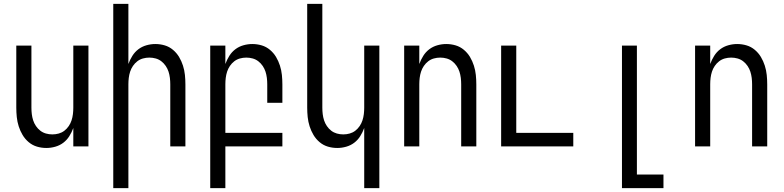

<svg xmlns="http://www.w3.org/2000/svg" viewBox="-20 -755 4040 990"><path d="M219 8Q194 8 170.5 1Q147 -6 128 -22Q109 -38 96.5 -59Q84 -80 76.5 -103.5Q69 -127 66.5 -151.5Q64 -176 64 -200V-520H142V-200Q142 -183 144 -166.5Q146 -150 151 -134.5Q156 -119 165.5 -105Q175 -91 188 -81Q201 -71 217 -66.5Q233 -62 250 -62Q267 -62 283 -66.5Q299 -71 312 -81Q325 -91 334.5 -105Q344 -119 349 -134.5Q354 -150 356 -166.5Q358 -183 358 -200V-520H436V0H358V-95Q350 -73 337.5 -53Q325 -33 306.5 -19Q288 -5 265 1.5Q242 8 219 8Z M564 215V-735H642V-425Q650 -447 662.5 -467Q675 -487 693.5 -501Q712 -515 735 -521.5Q758 -528 781 -528Q806 -528 829.5 -521Q853 -514 872 -498Q891 -482 903.5 -461Q916 -440 923.5 -416.5Q931 -393 933.5 -368.5Q936 -344 936 -320V0H858V-320Q858 -337 856 -353.5Q854 -370 849 -385.5Q844 -401 834.5 -415Q825 -429 812 -439Q799 -449 783 -453.5Q767 -458 750 -458Q733 -458 717 -453.5Q701 -449 688 -439Q675 -429 665.5 -415Q656 -401 651 -385.5Q646 -370 644 -353.5Q642 -337 642 -320V215Z M1064 215V-520H1142V-425Q1150 -447 1162.5 -467Q1175 -487 1193.5 -501Q1212 -515 1235 -521.5Q1258 -528 1281 -528Q1306 -528 1329.5 -521Q1353 -514 1372 -498Q1391 -482 1403.5 -461Q1416 -440 1423.5 -416.5Q1431 -393 1433.5 -368.5Q1436 -344 1436 -320V-225H1358V-320Q1358 -337 1356 -353.5Q1354 -370 1349 -385.5Q1344 -401 1334.5 -415Q1325 -429 1312 -439Q1299 -449 1283 -453.5Q1267 -458 1250 -458Q1233 -458 1217 -453.5Q1201 -449 1188 -439Q1175 -429 1165.5 -415Q1156 -401 1151 -385.5Q1146 -370 1144 -353.5Q1142 -337 1142 -320V-70H1436V0H1142V215Z M1858 215V-95Q1850 -73 1837.5 -53Q1825 -33 1806.5 -19Q1788 -5 1765 1.5Q1742 8 1719 8Q1694 8 1670.5 1Q1647 -6 1628 -22Q1609 -38 1596.5 -59Q1584 -80 1576.5 -103.5Q1569 -127 1566.5 -151.5Q1564 -176 1564 -200V-735H1642V-200Q1642 -183 1644 -166.5Q1646 -150 1651 -134.5Q1656 -119 1665.5 -105Q1675 -91 1688 -81Q1701 -71 1717 -66.5Q1733 -62 1750 -62Q1767 -62 1783 -66.5Q1799 -71 1812 -81Q1825 -91 1834.5 -105Q1844 -119 1849 -134.5Q1854 -150 1856 -166.5Q1858 -183 1858 -200V-520H1936V215Z M2064 0V-520H2142V-425Q2150 -447 2162.5 -467Q2175 -487 2193.5 -501Q2212 -515 2235 -521.5Q2258 -528 2281 -528Q2306 -528 2329.5 -521Q2353 -514 2372 -498Q2391 -482 2403.5 -461Q2416 -440 2423.5 -416.5Q2431 -393 2433.5 -368.5Q2436 -344 2436 -320V0H2358V-320Q2358 -337 2356 -353.5Q2354 -370 2349 -385.5Q2344 -401 2334.5 -415Q2325 -429 2312 -439Q2299 -449 2283 -453.5Q2267 -458 2250 -458Q2233 -458 2217 -453.5Q2201 -449 2188 -439Q2175 -429 2165.5 -415Q2156 -401 2151 -385.5Q2146 -370 2144 -353.5Q2142 -337 2142 -320V0Z M2564 0V-520H2642V-70H2936V0Z M3187 215V-520H3264V145H3401V215Z M3564 0V-520H3642V-425Q3650 -447 3662.5 -467Q3675 -487 3693.5 -501Q3712 -515 3735 -521.5Q3758 -528 3781 -528Q3806 -528 3829.5 -521Q3853 -514 3872 -498Q3891 -482 3903.5 -461Q3916 -440 3923.5 -416.5Q3931 -393 3933.5 -368.5Q3936 -344 3936 -320V0H3858V-320Q3858 -337 3856 -353.5Q3854 -370 3849 -385.5Q3844 -401 3834.5 -415Q3825 -429 3812 -439Q3799 -449 3783 -453.5Q3767 -458 3750 -458Q3733 -458 3717 -453.5Q3701 -449 3688 -439Q3675 -429 3665.5 -415Q3656 -401 3651 -385.5Q3646 -370 3644 -353.5Q3642 -337 3642 -320V0Z"/></svg>

Font: Iosevka srxl
Style: Regular
Weight: 400
Monospace: yes
Designer: Belleve Invis
Foundry: Belleve Invis
Version: Version 33.0.1; ttfautohint (v1.8.3)